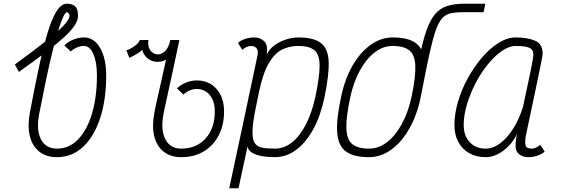

<svg xmlns="http://www.w3.org/2000/svg" viewBox="-20 -834 3040 1036"><path d="M288 14Q228 14 190.5 -17Q153 -48 140.5 -102Q128 -156 141 -225Q167 -364 190.5 -473Q214 -582 237 -658Q260 -734 285.5 -774Q311 -814 341 -814Q370 -814 385.5 -800Q401 -786 401 -748Q401 -724 382 -695.5Q363 -667 324 -631.5Q285 -596 225 -550.5Q165 -505 82 -446L60 -486Q163 -561 228 -612.5Q293 -664 324 -697Q355 -730 355 -748Q355 -756 350.5 -762Q346 -768 341 -768Q333 -768 321.5 -744Q310 -720 295.5 -673.5Q281 -627 264 -559.5Q247 -492 229 -406Q211 -320 191 -217Q175 -133 201 -82.5Q227 -32 288 -32Q353 -32 401 -81.5Q449 -131 476 -220Q503 -309 503 -427Q503 -498 484 -542Q465 -586 433 -586Q415 -586 395.5 -578Q376 -570 362 -556L327 -589Q347 -609 376 -620.5Q405 -632 433 -632Q487 -632 520 -575.5Q553 -519 553 -427Q553 -295 520 -195.5Q487 -96 427.5 -41Q368 14 288 14Z M899 -618H948Q936 -564 907.5 -535.5Q879 -507 846 -501.5Q813 -496 785.5 -512.5Q758 -529 747 -565Q740 -557 726 -548Q712 -539 698 -531.5Q684 -524 678 -522L662 -562Q674 -566 689.5 -574.5Q705 -583 718 -595Q731 -607 734 -618H781Q776 -585 789.5 -564.5Q803 -544 825.5 -541Q848 -538 869 -556.5Q890 -575 899 -618ZM958 14Q900 14 862.5 -16Q825 -46 812 -100Q799 -154 813 -226Q815 -237 817 -247.5Q819 -258 823.5 -278Q828 -298 837 -337.5Q846 -377 861 -444.5Q876 -512 899 -618H948Q923 -500 907 -426.5Q891 -353 882 -312Q873 -271 868.5 -250.5Q864 -230 862 -217Q846 -134 872 -83Q898 -32 958 -32Q1040 -32 1089.5 -87Q1139 -142 1139 -233Q1139 -288 1112 -321Q1085 -354 1041 -354Q1023 -354 1003.5 -346Q984 -338 970 -324L935 -357Q955 -377 984 -388.5Q1013 -400 1041 -400Q1108 -400 1148.5 -354Q1189 -308 1189 -233Q1189 -159 1160 -103.5Q1131 -48 1079.5 -17Q1028 14 958 14Z M1590 -632Q1673 -632 1712 -601.5Q1751 -571 1753.5 -500Q1756 -429 1730 -305Q1710 -210 1671 -138Q1632 -66 1579 -26Q1526 14 1462 14Q1424 14 1391.5 8Q1359 2 1338.5 -11Q1318 -24 1316 -45L1267 182H1217L1317 -287Q1318 -293 1319.5 -299.5Q1321 -306 1322 -313Q1323 -318 1324.5 -323.5Q1326 -329 1327 -334L1369 -533Q1370 -539 1370.5 -544.5Q1371 -550 1371 -553Q1371 -568 1361 -577Q1351 -586 1334 -586Q1323 -586 1310.5 -580.5Q1298 -575 1288 -565L1264 -602Q1278 -616 1302.5 -624Q1327 -632 1352 -632Q1384 -632 1405.5 -611.5Q1427 -591 1419 -539Q1433 -569 1461 -589.5Q1489 -610 1523.5 -621Q1558 -632 1590 -632ZM1682 -313Q1704 -418 1704.5 -477.5Q1705 -537 1678 -561.5Q1651 -586 1589 -586Q1541 -586 1501 -566Q1461 -546 1429.5 -491.5Q1398 -437 1377 -335L1360 -252Q1344 -174 1342.5 -129.5Q1341 -85 1353.5 -64Q1366 -43 1393.5 -37.5Q1421 -32 1463 -32Q1514 -32 1557 -67Q1600 -102 1632 -165.5Q1664 -229 1682 -313Z M2255 -335H2206Q2228 -450 2245 -532.5Q2262 -615 2281 -669.5Q2300 -724 2326 -756Q2352 -788 2391 -801Q2430 -814 2488 -814H2599L2589 -768H2478Q2438 -768 2411 -762Q2384 -756 2365 -734.5Q2346 -713 2330 -666.5Q2314 -620 2296.5 -540Q2279 -460 2255 -335ZM1971 14Q1888 14 1846.5 -16.5Q1805 -47 1799.5 -118.5Q1794 -190 1821 -313Q1841 -409 1882.5 -480.5Q1924 -552 1980 -592Q2036 -632 2099 -632Q2182 -632 2223.5 -601.5Q2265 -571 2270.5 -500Q2276 -429 2249 -305Q2229 -210 2187.5 -138Q2146 -66 2090.5 -26Q2035 14 1971 14ZM1972 -32Q2023 -32 2068.5 -67Q2114 -102 2148.5 -165.5Q2183 -229 2201 -313Q2223 -418 2221 -477.5Q2219 -537 2189.5 -561.5Q2160 -586 2098 -586Q2047 -586 2001.5 -551Q1956 -516 1921.5 -453Q1887 -390 1869 -305Q1847 -201 1849 -141Q1851 -81 1881 -56.5Q1911 -32 1972 -32Z M2895 -53 2919 -16Q2905 -3 2881 5.5Q2857 14 2831 14Q2800 14 2781 -2Q2762 -18 2762 -44Q2762 -65 2764.5 -84Q2767 -103 2771 -113Q2743 -56 2696 -21Q2649 14 2600 14Q2550 14 2512 -7.5Q2474 -29 2453 -68Q2432 -107 2432 -159Q2432 -220 2451.5 -286Q2471 -352 2505 -413.5Q2539 -475 2581.5 -524.5Q2624 -574 2671 -603Q2718 -632 2763 -632Q2826 -632 2867 -614.5Q2908 -597 2908 -545Q2908 -541 2906 -527.5Q2904 -514 2898 -486Q2892 -458 2882 -408.5Q2872 -359 2855.5 -282Q2839 -205 2816 -95Q2812 -67 2816 -49.5Q2820 -32 2849 -32Q2860 -32 2872.5 -37.5Q2885 -43 2895 -53ZM2600 -32Q2640 -32 2678 -60Q2716 -88 2748.5 -139Q2781 -190 2802 -257Q2828 -376 2843 -450Q2858 -524 2858 -540Q2858 -567 2835.5 -576.5Q2813 -586 2763 -586Q2727 -586 2688 -559Q2649 -532 2612 -486.5Q2575 -441 2546 -385Q2517 -329 2499.5 -270.5Q2482 -212 2482 -159Q2482 -102 2514.5 -67Q2547 -32 2600 -32Z"/></svg>

Font: Victor Mono Thin
Style: Italic
Weight: 100
Italic angle: -12°
Monospace: yes
Designer: Rune Bjørnerås
Version: Version 1.561;gftools[0.9.30]